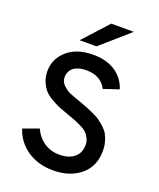

<svg xmlns="http://www.w3.org/2000/svg" viewBox="-167 -1022 938 1135"><g transform="rotate(20 302.0 -454.5)"><path d="M191 -765 333 -921H475L297 -765ZM305 12Q212 12 144 -33.5Q76 -79 50 -158L148 -194Q170 -145 212 -116.5Q254 -88 309 -88Q367 -88 401.5 -116Q436 -144 436 -196Q436 -218 426.5 -236.5Q417 -255 405 -267Q393 -279 368 -291.5Q343 -304 326.5 -310.5Q310 -317 278 -328Q238 -342 218 -350Q198 -358 165.5 -376.5Q133 -395 116.5 -413.5Q100 -432 87 -462Q74 -492 74 -529Q74 -606 134 -659Q194 -712 297 -712Q383 -712 438.5 -674Q494 -636 513 -573L417 -541Q403 -573 370.5 -592.5Q338 -612 289 -612Q239 -612 210.5 -590Q182 -568 182 -528Q182 -501 204 -480Q226 -459 250 -449Q274 -439 323 -422Q353 -411 367.5 -405.5Q382 -400 410 -387Q438 -374 453 -363.5Q468 -353 488 -335Q508 -317 518.5 -298.5Q529 -280 536.5 -253.5Q544 -227 544 -197Q544 -99 477 -43.5Q410 12 305 12Z"/></g></svg>

Font: Overpass Light
Style: Bold
Weight: 600
Designer: Delve Withrington, Thomas Jockin
Foundry: Delve Fonts
Version: Version 3.000;DELV;Overpass